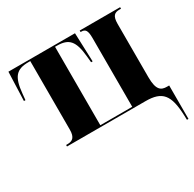

<svg xmlns="http://www.w3.org/2000/svg" viewBox="-161 -710 1108 1094"><g transform="rotate(-30 393.0 -163.0)"><path d="M767 181 768 210H778V-10H764C726 -10 699 -24 699 -110V-461C699 -514 717 -526 749 -526H759V-536H493V-526H497C524 -526 535 -514 535 -461V-10H325V-526H337C416 -526 445 -493 455 -388L459 -347H469L462 -536H24L17 -347H27L31 -388C41 -493 70 -526 150 -526H162V-75C162 -23 141 -10 109 -10H100V0H617C726 0 762 43 767 181Z"/></g></svg>

Font: Noto Serif Display ExtraCondensed Black
Style: Regular
Weight: 900
Width: 2
Designer: Monotype Design Team
Foundry: Monotype Imaging Inc.
Version: Version 2.009